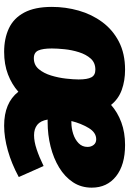

<svg xmlns="http://www.w3.org/2000/svg" viewBox="128 -722 610 905"><g transform="rotate(90 432.5 -270.0)"><path d="M225 15Q162 15 114 -7.5Q66 -30 39.5 -80Q13 -130 13 -210Q13 -275 30.5 -336.5Q48 -398 84.5 -447.5Q121 -497 177 -526Q233 -555 309 -555Q361 -555 404 -539.5Q447 -524 475 -489Q510 -520 557.5 -537.5Q605 -555 664 -555Q758 -555 811.5 -512.5Q865 -470 865 -398Q865 -348 839.5 -309.5Q814 -271 770.5 -244.5Q727 -218 671.5 -204Q616 -190 555 -190Q548 -190 544 -190Q550 -156 569 -141Q588 -126 618 -126Q647 -126 683.5 -138Q720 -150 763 -171L815 -54Q752 -20 690 -2.5Q628 15 573 15Q465 15 413 -52Q378 -21 331 -3Q284 15 225 15ZM637 -419Q605 -419 583.5 -383Q562 -347 551 -302Q554 -302 558 -302Q585 -302 611.5 -310.5Q638 -319 655.5 -336Q673 -353 673 -378Q673 -395 663.5 -407Q654 -419 637 -419ZM255 -125Q287 -125 306.5 -148.5Q326 -172 336.5 -206.5Q347 -241 351 -276.5Q355 -312 355 -336Q355 -377 345 -396Q335 -415 309 -415Q276 -415 256.5 -393Q237 -371 226.5 -337.5Q216 -304 212.5 -269.5Q209 -235 209 -210Q209 -167 218.5 -146Q228 -125 255 -125Z"/></g></svg>

Font: Bitter Black
Style: Italic
Weight: 900
Italic angle: -9°
Designer: Sol Matas, and Bitter project Authors
Foundry: Sol Matas
Version: Version 2.001